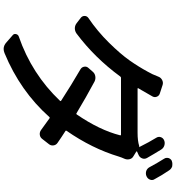

<svg xmlns="http://www.w3.org/2000/svg" viewBox="23 -908 954 1040"><g transform="rotate(90 500.0 -388.0)"><path d="M835.9 -707Q842.8 -694.3 837.9 -681.2Q833 -668 820.3 -662.1L800.8 -653.3Q799.8 -653.3 799.8 -651.9Q799.8 -650.4 800.8 -649.4L826.2 -633.8Q838.9 -627 842.3 -612.8Q845.7 -598.6 839.8 -585Q833 -570.3 828.1 -554.7Q784.2 -409.2 688.5 -271.5Q685.5 -267.6 689.5 -265.6Q724.6 -243.2 753.9 -222.7Q765.6 -214.8 767.6 -200.7Q769.5 -186.5 760.7 -175.8L732.4 -139.6Q723.6 -127.9 709.5 -126.5Q695.3 -125 683.6 -133.8Q659.2 -152.3 620.1 -179.7Q617.2 -181.6 614.3 -178.7Q473.6 -20.5 267.6 64.5Q255.9 69.3 245.1 69.3Q225.6 69.3 209 53.7L170.9 20.5Q162.1 13.7 164.6 2.4Q167 -8.8 177.7 -12.7Q380.9 -83 526.4 -236.3Q529.3 -240.2 525.4 -242.2Q441.4 -296.9 355.5 -346.7Q343.8 -353.5 341.3 -366.7Q338.9 -379.9 347.7 -389.6L368.2 -413.1Q377.9 -424.8 393.1 -427.2Q408.2 -429.7 421.9 -422.9Q505.9 -377.9 593.8 -325.2Q596.7 -323.2 599.6 -326.2Q684.6 -450.2 712.9 -561.5Q713.9 -566.4 710 -566.4H401.4Q397.5 -566.4 394.5 -562.5Q293 -423.8 161.1 -325.2Q148.4 -316.4 133.3 -316.4Q118.2 -316.4 105.5 -326.2L75.2 -349.6Q66.4 -357.4 66.4 -369.1Q66.4 -381.8 77.1 -389.6Q149.4 -438.5 211.4 -501.5Q273.4 -564.5 307.6 -613.3Q341.8 -662.1 368.2 -710.9Q381.8 -733.4 395.5 -769.5Q400.4 -782.2 413.1 -789.1Q425.8 -795.9 439.5 -792L487.3 -776.4Q499 -772.5 503.9 -760.3Q508.8 -748 502 -736.3Q491.2 -718.8 467.8 -676.8L458 -660.2Q456.1 -656.2 460 -656.2H699.2Q743.2 -656.2 770.5 -665Q774.4 -666 777.3 -664.1Q749 -720.7 726.6 -756.8Q718.8 -768.6 722.7 -781.2Q726.6 -793.9 739.3 -799.8Q752.9 -805.7 767.6 -801.3Q782.2 -796.9 790 -784.2Q812.5 -748 835.9 -707ZM839.8 -799.8Q835 -806.6 835 -815.4Q835 -819.3 835.9 -823.2Q839.8 -835.9 851.6 -841.8H852.5Q860.4 -844.7 868.2 -844.7Q875 -844.7 880.9 -843.8Q895.5 -838.9 903.3 -826.2Q928.7 -789.1 950.2 -749Q955.1 -742.2 955.1 -734.4Q955.1 -729.5 953.1 -723.6Q948.2 -710.9 935.5 -705.1L933.6 -704.1Q926.8 -701.2 918.9 -701.2Q913.1 -701.2 906.2 -703.1Q892.6 -708 885.7 -720.7Q863.3 -762.7 839.8 -799.8Z"/></g></svg>

Font: Gen Jyuu GothicL Medium
Style: Regular
Weight: 500
Designer: [Source Han Sans]
Ryoko NISHIZUKA  (kana & ideographs); Paul D. Hunt (Latin, Greek & Cyrillic); Wenlong ZHANG  (bopomofo
Version: Version 1.002.20150607